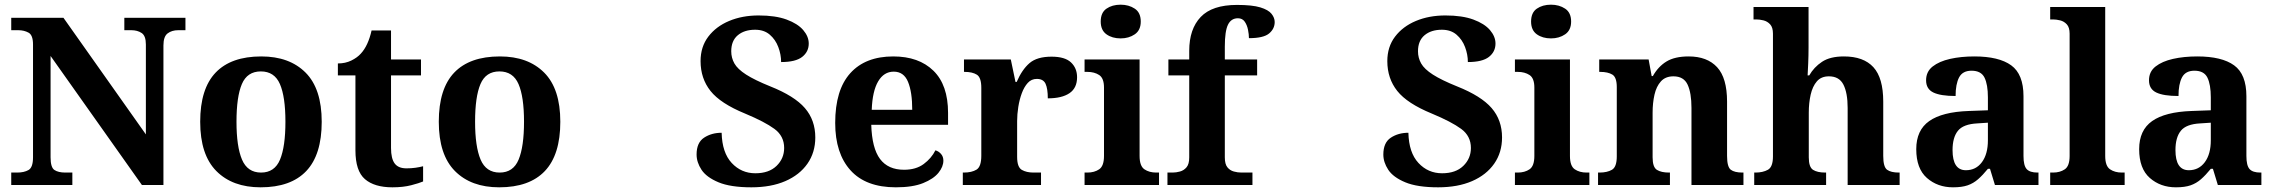

<svg xmlns="http://www.w3.org/2000/svg" viewBox="-20 -790 9711 820"><path d="M28 0V-53H53Q83 -53 102 -64Q121 -75 121 -118V-600Q121 -640 102 -650.5Q83 -661 58 -661H28V-714H251L603 -216V-600Q603 -637 585 -649Q567 -661 541 -661H511V-714H772V-661H741Q714 -661 696 -647.5Q678 -634 678 -596V0H586L196 -551V-118Q196 -75 212.5 -64Q229 -53 259 -53H289V0Z M1093 10Q973 10 904 -59.5Q835 -129 835 -270Q835 -411 901 -480Q967 -549 1096 -549Q1216 -549 1285 -480Q1354 -411 1354 -270Q1354 -129 1288 -59.5Q1222 10 1093 10ZM1095 -53Q1153 -53 1176 -108.5Q1199 -164 1199 -270Q1199 -377 1175.5 -431Q1152 -485 1094 -485Q1036 -485 1013 -431Q990 -377 990 -270Q990 -164 1013.5 -108.5Q1037 -53 1095 -53Z M1656 10Q1579 10 1538.5 -25Q1498 -60 1498 -148V-468H1423V-519Q1455 -519 1480.5 -531.5Q1506 -544 1521 -561Q1552 -594 1567 -660H1650V-536H1778V-468H1650V-158Q1650 -113 1665.5 -92Q1681 -71 1716 -71Q1736 -71 1754 -73.5Q1772 -76 1787 -80V-15Q1771 -8 1736.5 1Q1702 10 1656 10Z M2112 10Q1992 10 1923 -59.5Q1854 -129 1854 -270Q1854 -411 1920 -480Q1986 -549 2115 -549Q2235 -549 2304 -480Q2373 -411 2373 -270Q2373 -129 2307 -59.5Q2241 10 2112 10ZM2114 -53Q2172 -53 2195 -108.5Q2218 -164 2218 -270Q2218 -377 2194.5 -431Q2171 -485 2113 -485Q2055 -485 2032 -431Q2009 -377 2009 -270Q2009 -164 2032.5 -108.5Q2056 -53 2114 -53Z M3189 10Q3100 10 3048.5 -11.5Q2997 -33 2976 -65Q2955 -97 2955 -130Q2955 -181 2987 -202Q3019 -223 3062 -223Q3064 -138 3105 -94Q3146 -50 3206 -50Q3264 -50 3296.5 -81.5Q3329 -113 3329 -158Q3329 -209 3287.5 -239.5Q3246 -270 3162 -305Q3057 -348 3014.5 -401.5Q2972 -455 2972 -529Q2972 -590 3005 -633.5Q3038 -677 3094 -700.5Q3150 -724 3220 -724Q3292 -724 3339.5 -706.5Q3387 -689 3410.5 -661.5Q3434 -634 3434 -604Q3434 -569 3406 -547Q3378 -525 3316 -525Q3316 -557 3304 -589Q3292 -621 3267.5 -642Q3243 -663 3205 -663Q3159 -663 3131 -639.5Q3103 -616 3103 -571Q3103 -543 3116.5 -519Q3130 -495 3166.5 -471.5Q3203 -448 3270 -421Q3373 -380 3417.5 -328.5Q3462 -277 3462 -203Q3462 -139 3428.5 -91Q3395 -43 3334 -16.5Q3273 10 3189 10Z M3806 10Q3678 10 3612.5 -62.5Q3547 -135 3547 -265Q3547 -406 3611.5 -477.5Q3676 -549 3795 -549Q3904 -549 3966.5 -488Q4029 -427 4029 -308V-257H3701Q3704 -157 3738.5 -111Q3773 -65 3841 -65Q3892 -65 3925 -89.5Q3958 -114 3975 -148Q3989 -144 3999 -132.5Q4009 -121 4009 -104Q4009 -78 3988 -52Q3967 -26 3922.5 -8Q3878 10 3806 10ZM3876 -321Q3876 -397 3858 -440.5Q3840 -484 3797 -484Q3755 -484 3730.5 -442.5Q3706 -401 3703 -321Z M4092 0V-53H4096Q4130 -53 4150.5 -65.5Q4171 -78 4171 -125V-415Q4171 -459 4152 -471Q4133 -483 4100 -483H4097V-536H4297L4317 -440H4322Q4345 -493 4377 -520.5Q4409 -548 4471 -548Q4528 -548 4554 -523.5Q4580 -499 4580 -460Q4580 -414 4547.5 -392Q4515 -370 4455 -370Q4455 -411 4445.5 -432Q4436 -453 4408 -453Q4385 -453 4369.5 -436Q4354 -419 4344 -392Q4334 -365 4329 -333.5Q4324 -302 4324 -273V-120Q4324 -76 4344 -64.5Q4364 -53 4394 -53H4426V0Z M4766 -626Q4730 -626 4705.5 -643.5Q4681 -661 4681 -698Q4681 -736 4705.5 -753Q4730 -770 4766 -770Q4801 -770 4826.5 -753Q4852 -736 4852 -698Q4852 -661 4826.5 -643.5Q4801 -626 4766 -626ZM4612 0V-53H4624Q4654 -53 4674.5 -67Q4695 -81 4695 -124V-416Q4695 -456 4674.5 -469.5Q4654 -483 4624 -483H4612V-536H4847V-124Q4847 -81 4867.5 -67Q4888 -53 4918 -53H4930V0Z M4966 0V-53H4988Q5003 -53 5019.5 -57.5Q5036 -62 5047.5 -75.5Q5059 -89 5059 -118V-468H4970V-536H5059V-573Q5059 -666 5108 -717.5Q5157 -769 5263 -769Q5328 -769 5362.5 -758.5Q5397 -748 5410.5 -731Q5424 -714 5424 -696Q5424 -667 5400 -647Q5376 -627 5314 -627Q5314 -643 5310 -663Q5306 -683 5296 -697.5Q5286 -712 5267 -712Q5238 -712 5224.5 -684.5Q5211 -657 5211 -591V-536H5349V-468H5211V-118Q5211 -89 5222 -75.5Q5233 -62 5249.5 -57.5Q5266 -53 5282 -53H5329V0Z M6122 10Q6033 10 5981.5 -11.5Q5930 -33 5909 -65Q5888 -97 5888 -130Q5888 -181 5920 -202Q5952 -223 5995 -223Q5997 -138 6038 -94Q6079 -50 6139 -50Q6197 -50 6229.5 -81.5Q6262 -113 6262 -158Q6262 -209 6220.5 -239.5Q6179 -270 6095 -305Q5990 -348 5947.5 -401.5Q5905 -455 5905 -529Q5905 -590 5938 -633.5Q5971 -677 6027 -700.5Q6083 -724 6153 -724Q6225 -724 6272.5 -706.5Q6320 -689 6343.5 -661.5Q6367 -634 6367 -604Q6367 -569 6339 -547Q6311 -525 6249 -525Q6249 -557 6237 -589Q6225 -621 6200.5 -642Q6176 -663 6138 -663Q6092 -663 6064 -639.5Q6036 -616 6036 -571Q6036 -543 6049.5 -519Q6063 -495 6099.5 -471.5Q6136 -448 6203 -421Q6306 -380 6350.5 -328.5Q6395 -277 6395 -203Q6395 -139 6361.5 -91Q6328 -43 6267 -16.5Q6206 10 6122 10Z M6604 -626Q6568 -626 6543.5 -643.5Q6519 -661 6519 -698Q6519 -736 6543.5 -753Q6568 -770 6604 -770Q6639 -770 6664.5 -753Q6690 -736 6690 -698Q6690 -661 6664.5 -643.5Q6639 -626 6604 -626ZM6450 0V-53H6462Q6492 -53 6512.5 -67Q6533 -81 6533 -124V-416Q6533 -456 6512.5 -469.5Q6492 -483 6462 -483H6450V-536H6685V-124Q6685 -81 6705.5 -67Q6726 -53 6756 -53H6768V0Z M6805 0V-53H6811Q6844 -53 6864.5 -65Q6885 -77 6885 -122V-418Q6885 -460 6866 -471.5Q6847 -483 6814 -483H6810V-536H7021L7034 -465H7039Q7062 -506 7097.5 -527.5Q7133 -549 7192 -549Q7271 -549 7313.5 -503Q7356 -457 7356 -356V-124Q7356 -77 7372 -65Q7388 -53 7422 -53H7426V0H7204V-329Q7204 -393 7187.5 -428.5Q7171 -464 7127 -464Q7093 -464 7073.5 -442.5Q7054 -421 7046 -385.5Q7038 -350 7038 -309V-118Q7038 -76 7056.5 -64.5Q7075 -53 7108 -53H7112V0Z M7472 0V-53H7477Q7509 -53 7530.5 -65Q7552 -77 7552 -122V-646Q7552 -673 7540 -686Q7528 -699 7511.5 -703Q7495 -707 7481 -707H7469V-760H7704V-588Q7704 -552 7702.5 -518Q7701 -484 7700 -468H7707Q7727 -503 7761.5 -526Q7796 -549 7855 -549Q7939 -549 7981 -503Q8023 -457 8023 -356V-124Q8023 -77 8039.5 -65Q8056 -53 8090 -53H8093V0H7871V-329Q7871 -393 7853 -428.5Q7835 -464 7791 -464Q7758 -464 7739.5 -442.5Q7721 -421 7713 -385.5Q7705 -350 7705 -309V-118Q7705 -76 7723.5 -64.5Q7742 -53 7775 -53H7779V0Z M8321 10Q8255 10 8209.5 -30Q8164 -70 8164 -153Q8164 -234 8219.5 -273Q8275 -312 8388 -316L8470 -319V-374Q8470 -429 8455.5 -458.5Q8441 -488 8400 -488Q8362 -488 8347 -459.5Q8332 -431 8332 -380Q8268 -380 8237 -395Q8206 -410 8206 -447Q8206 -484 8234 -506Q8262 -528 8308.5 -538.5Q8355 -549 8412 -549Q8517 -549 8569.5 -511Q8622 -473 8622 -379V-124Q8622 -83 8635.5 -68Q8649 -53 8682 -53H8686V0H8500L8479 -69H8470Q8448 -42 8428 -24.5Q8408 -7 8383.5 1.5Q8359 10 8321 10ZM8376 -63Q8419 -63 8444.5 -97.5Q8470 -132 8470 -191V-266L8425 -263Q8365 -260 8342 -231.5Q8319 -203 8319 -149Q8319 -63 8376 -63Z M8736 0V-53H8748Q8778 -53 8798.5 -67Q8819 -81 8819 -124V-646Q8819 -673 8807 -686Q8795 -699 8778.5 -703Q8762 -707 8748 -707H8736V-760H8971V-124Q8971 -81 8991.5 -67Q9012 -53 9042 -53H9054V0Z M9273 10Q9207 10 9161.5 -30Q9116 -70 9116 -153Q9116 -234 9171.5 -273Q9227 -312 9340 -316L9422 -319V-374Q9422 -429 9407.5 -458.5Q9393 -488 9352 -488Q9314 -488 9299 -459.5Q9284 -431 9284 -380Q9220 -380 9189 -395Q9158 -410 9158 -447Q9158 -484 9186 -506Q9214 -528 9260.5 -538.5Q9307 -549 9364 -549Q9469 -549 9521.5 -511Q9574 -473 9574 -379V-124Q9574 -83 9587.5 -68Q9601 -53 9634 -53H9638V0H9452L9431 -69H9422Q9400 -42 9380 -24.5Q9360 -7 9335.5 1.5Q9311 10 9273 10ZM9328 -63Q9371 -63 9396.5 -97.5Q9422 -132 9422 -191V-266L9377 -263Q9317 -260 9294 -231.5Q9271 -203 9271 -149Q9271 -63 9328 -63Z"/></svg>

Font: Noto Serif Sinhala
Style: Bold
Weight: 700
Designer: Jelle Bosma - Monotype Design Team
Foundry: Monotype Imaging Inc.
Version: Version 2.007; ttfautohint (v1.8.4.7-5d5b)